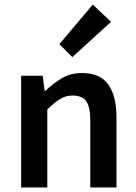

<svg xmlns="http://www.w3.org/2000/svg" viewBox="-20 -824 600 844"><path d="M73 0V-491H168L176 -425H180Q213 -457 251.5 -480Q290 -503 341 -503Q420 -503 456 -452.5Q492 -402 492 -308V0H377V-293Q377 -354 359 -379Q341 -404 300 -404Q268 -404 243.5 -388.5Q219 -373 188 -343V0ZM298 -573 241 -630 388 -804 468 -728Z"/></svg>

Font: TT Toshiba Sans Medium
Style: Regular
Weight: 500
Designer: Paul D. Hunt
Foundry: Toshiba Corporation
Version: Version 2.020;PS 2.000;hotconv 1.0.86;makeotf.lib2.5.63406